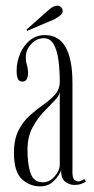

<svg xmlns="http://www.w3.org/2000/svg" viewBox="-20 -651 334 681"><path d="M122.5 10Q85 10 57.2 -16Q29.5 -42 29.5 -109.5Q29.5 -157 45.8 -188.8Q62 -220.5 86.2 -242Q110.5 -263.5 134.8 -280.5Q159 -297.5 175.5 -316Q192 -334.5 192 -361Q192 -401 187.5 -436.2Q183 -471.5 170.8 -493.5Q158.5 -515.5 135.5 -515.5Q110 -515.5 90.8 -494.8Q71.5 -474 71.5 -449.5Q71.5 -432.5 75.5 -420.2Q79.5 -408 79.5 -394Q79.5 -380 75.2 -370.8Q71 -361.5 59 -361.5Q47.5 -361.5 43.2 -371.8Q39 -382 39 -400Q39 -431.5 51.2 -460.5Q63.5 -489.5 86 -508Q108.5 -526.5 139.5 -526.5Q237 -526.5 237 -356.5V-39Q237 -21 243 -14.2Q249 -7.5 257 -7.5Q263 -7.5 269.2 -10.5Q275.5 -13.5 279 -16L284.5 -7Q279.5 -3 268.5 1Q257.5 5 244.5 5Q227 5 212 -6Q197 -17 196.5 -46.5Q191 -30 171.8 -10Q152.5 10 122.5 10ZM132.5 -4.5Q155.5 -4.5 173.8 -25.2Q192 -46 192 -67V-325.5Q190.5 -311 173.2 -293.8Q156 -276.5 133.8 -253Q111.5 -229.5 94.5 -197Q77.5 -164.5 77.5 -120Q77.5 -66.5 88.8 -35.5Q100 -4.5 132.5 -4.5ZM76 -541.5 74 -546 154.5 -617.5Q170.5 -631 183.5 -631Q194.5 -631 200 -620.5Q202.5 -616.5 202.5 -612.5Q202.5 -603 192 -595Q181.5 -587 170.5 -581.5Z"/></svg>

Font: Imbue 100pt ExtraLight
Style: Regular
Weight: 200
Designer: Tyler Finck
Foundry: Etcetera Type Company
Version: Version 1.102; ttfautohint (v1.8.3)